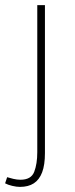

<svg xmlns="http://www.w3.org/2000/svg" viewBox="-50 -498 292 752"><path d="M28 234Q15 234 -2 230Q-19 226 -30 220L-22 196Q-13 199 2 202.5Q17 206 30 206Q72 206 84 175Q96 144 96 98V-478H126V102Q126 148 115 177Q104 206 82.5 220Q61 234 28 234Z"/></svg>

Font: Source Sans 3 Variable
Style: Regular
Weight: 200
Designer: Paul D. Hunt
Foundry: Adobe Systems Incorporated
Version: Version 3.026